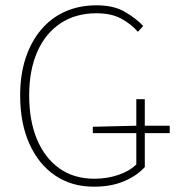

<svg xmlns="http://www.w3.org/2000/svg" viewBox="-20 -692 686 724"><path d="M334 12Q250 12 187.5 -30.5Q125 -73 90.5 -150.5Q56 -228 56 -332Q56 -410 76.5 -472.5Q97 -535 135 -580Q173 -625 226 -648.5Q279 -672 344 -672Q410 -672 452.5 -646.5Q495 -621 520 -594L500 -572Q475 -601 437.5 -621.5Q400 -642 344 -642Q265 -642 208 -604Q151 -566 120.5 -496.5Q90 -427 90 -332Q90 -237 119.5 -166.5Q149 -96 204 -57Q259 -18 336 -18Q384 -18 426.5 -32.5Q469 -47 494 -72V-318H526V-62Q496 -29 447.5 -8.5Q399 12 334 12ZM330 -190V-214L496 -218H620V-190Z"/></svg>

Font: SourceSans3VF
Style: Regular
Weight: 200
Designer: Paul D. Hunt
Foundry: Adobe
Version: Version 3.052;hotconv 1.1.0;makeotfexe 2.6.0